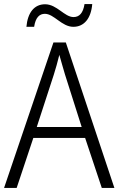

<svg xmlns="http://www.w3.org/2000/svg" viewBox="-20 -925 583 945"><path d="M110 -793H148C155 -839 174 -857 201 -857C246 -857 284 -793 341 -793C393 -793 428 -833 434 -905H396C389 -860 370 -841 342 -841C297 -841 260 -904 202 -904C148 -904 116 -862 110 -793ZM481 0H543L304 -716H243L0 0H62L144 -246H399ZM300 -558 382 -300H161L245 -558C254 -587 264 -621 272 -655C280 -625 293 -583 300 -558Z"/></svg>

Font: Noto Sans Bengali SemiCondensed Light
Style: Regular
Weight: 300
Width: 4
Designer: Joana Ranito - Universal Thirst; Jelle Bosma - Monotype Design Team
Foundry: Universal Thirst ehf.
Version: Version 3.000